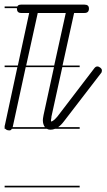

<svg xmlns="http://www.w3.org/2000/svg" viewBox="-20 -570 460 829"><path d="M324 -280H249L202 -66Q202 -60 201 -57Q200 -54 200 -51Q200 -49 201 -45Q211 -47 228 -67L387 -275Q393 -283 400 -283Q407 -283 413.5 -277.5Q420 -272 420 -266Q420 -258 416 -254L256 -46Q244 -30 231 -21H324V-14H218Q208 -10 198 -10Q189 -10 182 -14H31Q28 -7 21 -7Q10 -7 5 -12L3 -14H0V-21V-24Q0 -28 1 -29L55 -280H0V-287H57L106 -514H71Q53 -514 53 -533V-535H0V-542H55Q58 -550 71 -550H345Q364 -550 364 -533Q364 -514 345 -514H300L250 -287H324ZM35 -22 34 -21H175H174Q165 -33 165 -51Q165 -57 168 -73L213 -280H91ZM264 -514H143L93 -287H214ZM324 239H0V232H324Z"/></svg>

Font: Gruenewald VA 1. Klasse
Style: Regular
Weight: 400
Designer: Peter Wiegel
Foundry: Peter Wiegel, nach dem Schriftentwurf von Dr. H. Gr¸newald
Version: Version 0.007